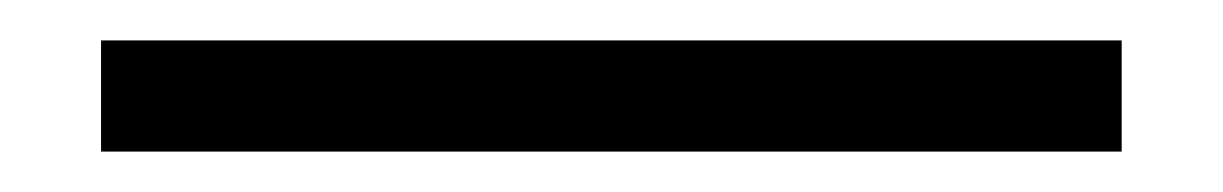

<svg xmlns="http://www.w3.org/2000/svg" viewBox="-20 7 605 95"><path d="M30 82H535V27H30Z"/></svg>

Font: Hind Light
Style: Regular
Weight: 300
Designer: Manushi Parikh, Satya Rajpurohit
Foundry: Indian Type Foundry
Version: Version 1.201;PS 1.0;hotconv 1.0.78;makeotf.lib2.5.61930; tt